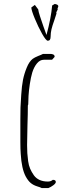

<svg xmlns="http://www.w3.org/2000/svg" viewBox="-20 -940 392 976"><path d="M216.3 -762.2Q211.9 -773.9 200.9 -805.2Q189.9 -836.4 183.1 -857.9Q175.3 -881.8 174.3 -892.1L157.2 -915L139.2 -901.9Q139.6 -887.2 157 -845.2Q174.3 -803.2 194.1 -768.1Q213.9 -732.9 223.1 -732.9Q237.3 -732.9 237.3 -753.9Q237.3 -772.5 241.7 -791Q246.1 -809.6 255.4 -835Q262.7 -856.9 267.1 -871.1L266.1 -877L273.4 -892.1L272.5 -897Q276.4 -905.8 276.4 -908.2Q276.4 -917 258.3 -919.9L245.1 -912.1Q239.7 -849.1 216.3 -762.2ZM263.7 -15.1Q263.7 -25.9 248.5 -25.9Q238.3 -17.1 223.6 -17.1Q199.7 -17.1 181.6 -25.1Q163.6 -33.2 152.3 -48.8Q140.6 -65.4 133.3 -82.3Q126 -99.1 123 -121.1Q120.1 -143.6 118.9 -161.1Q117.7 -178.7 117.7 -202.1Q117.7 -242.7 119.6 -302.7Q121.6 -362.8 121.6 -403.8L123.5 -409.2Q123.5 -429.2 125 -452.6Q126.5 -478.5 131.6 -512.7Q136.7 -546.9 144 -571.3Q152.8 -599.6 168 -617.9Q183.1 -636.2 202.6 -636.2H244.6L257.8 -650.9Q257.8 -653.3 256.8 -657.2Q256.3 -658.7 253.9 -661.1Q253.4 -661.6 249.5 -663.6Q248.5 -663.6 244.1 -665Q242.7 -665 241.7 -665.5L238.8 -666H198.7Q189.5 -661.1 173.8 -655.3Q155.8 -647.9 146.5 -641.1Q128.4 -627.4 115.7 -595.7Q103 -564.9 96.9 -534.2Q90.8 -503.4 87.9 -457.5Q85 -415.5 84.2 -393.3Q83.5 -371.1 83.5 -332V-217.8Q83.5 -180.7 85.4 -157.7Q89.8 -82.5 110.4 -43.5Q122.6 -21 136.2 -9.8Q149.9 1.5 168.9 7.3Q185.5 12.2 192.4 16.1H225.6Q238.3 11.2 251 1.7Q263.7 -7.8 263.7 -15.1Z"/></svg>

Font: Amatica SC
Style: Regular
Weight: 400
Designer: Vernon Adams, Ben Nathan
Foundry: newtypography
Version: Version 2.001